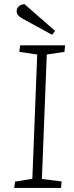

<svg xmlns="http://www.w3.org/2000/svg" viewBox="-20 -924 363 944"><path d="M163 -656 75 -669 79 -701H300L297 -669L210 -656L186 -44L283 -32L280 0H50L54 -31L139 -45ZM251 -772 236 -753 86 -835Q76 -841 69 -849Q62 -857 62 -870Q62 -878 65.5 -884.5Q69 -891 77 -896.5Q85 -902 100 -904Z"/></svg>

Font: Literata ExtraLight
Style: Italic
Weight: 250
Italic angle: -2°
Designer: Latin by Veronika Burian and Jose Scaglione. Greek by Irene Vlachou. Cyrillic by Vera Evstafieva
Foundry: TypeTogether
Version: Version 3.002